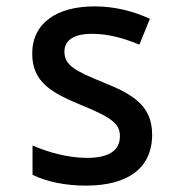

<svg xmlns="http://www.w3.org/2000/svg" viewBox="-20 -571 570 602"><path d="M249 11C379 11 457 -42 457 -149C457 -241 395 -276 303 -313C214 -349 182 -367 182 -409C182 -444 210 -465 269 -465C320 -465 369 -451 417 -431L450 -512C398 -536 340 -551 276 -551C160 -551 81 -500 81 -403C81 -313 142 -280 236 -241C332 -202 356 -182 356 -144C356 -102 326 -76 253 -76C193 -76 129 -94 82 -115V-23C126 -1 186 11 249 11Z"/></svg>

Font: Noto Sans Mono Condensed Medium
Style: Regular
Weight: 500
Width: 3
Designer: Monotype Design Team
Foundry: Monotype Imaging Inc.
Version: Version 2.014